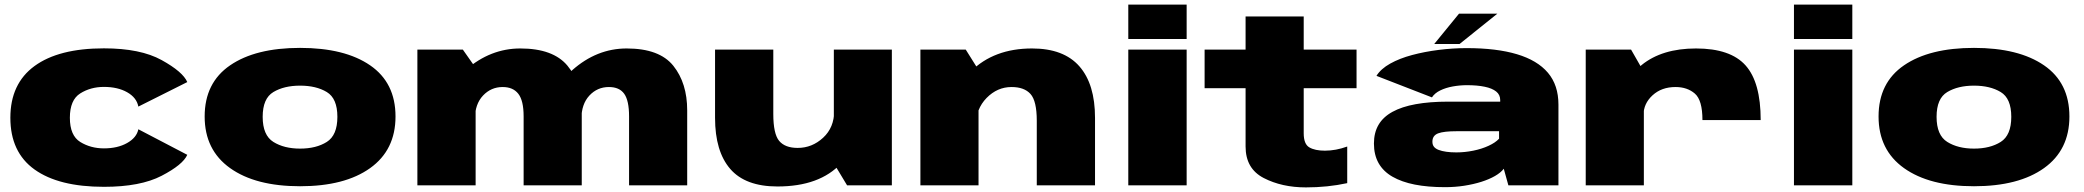

<svg xmlns="http://www.w3.org/2000/svg" viewBox="-20 -805 9052 834"><path d="M431.5 6.5Q590 6.5 682.2 -41.5Q774.5 -89.5 793.5 -132.5L581 -243.5Q573.5 -207 532.2 -183.8Q491 -160.5 431.5 -160.5Q374 -160.5 328.8 -188.2Q283.5 -216 283.5 -293.5Q283.5 -371 328.5 -399.2Q373.5 -427.5 431.5 -427.5Q491.5 -427.5 532.5 -404.2Q573.5 -381 581 -342L793.5 -448.5Q774.5 -493 682.2 -544Q590 -595 431.5 -595Q235 -595 130 -518.2Q25 -441.5 25 -293.5Q25 -144 130 -68.8Q235 6.5 431.5 6.5Z M1283.5 4Q1477.5 4 1587.8 -74.8Q1698 -153.5 1698 -299Q1698 -445.5 1587.8 -521.2Q1477.5 -597 1283.5 -597Q1090 -597 979.5 -521.2Q869 -445.5 869 -299Q869 -153.5 979.5 -74.8Q1090 4 1283.5 4ZM1283.5 -159.5Q1214 -159.5 1167.5 -188.5Q1121 -217.5 1121 -297.5Q1121 -377.5 1167.5 -405.2Q1214 -433 1283.5 -433Q1353.5 -433 1399.5 -405.2Q1445.5 -377.5 1445.5 -297.5Q1445.5 -217.5 1399.5 -188.5Q1353.5 -159.5 1283.5 -159.5Z M1793 0H2046V-510.5L1990.5 -589.5H1793ZM2254.5 0H2507V-325.5Q2507 -445 2444.8 -519.8Q2382.5 -594.5 2240 -594.5Q2110.5 -594.5 2004 -502.2Q1897.5 -410 1897.5 -325L2043 -288.5Q2043 -352.5 2078 -389.8Q2113 -427 2163.5 -427Q2208.5 -427 2231.5 -397.5Q2254.5 -368 2254.5 -299.5ZM2712.5 0H2965V-325.5Q2965 -444 2904.8 -519.2Q2844.5 -594.5 2702 -594.5Q2572 -594.5 2465.5 -500Q2359 -405.5 2359 -325L2505.5 -288.5Q2505.5 -352.5 2540 -389.8Q2574.5 -427 2625 -427Q2670.5 -427 2691.5 -397.5Q2712.5 -368 2712.5 -299.5Z M3659.5 0H3854V-589.5H3602V-95.5ZM3339 -589.5H3086V-293Q3086 -147.5 3152 -71.2Q3218 5 3357 5Q3540.5 5 3633.5 -95.5Q3726.5 -196 3726.5 -267.5L3603.5 -323.5Q3603.5 -251 3555.5 -206.8Q3507.5 -162.5 3445 -162.5Q3390 -162.5 3364.5 -193Q3339 -223.5 3339 -310Z M3978 0H4230.5V-501L4175 -589.5H3978ZM4483.5 0H4736.5V-293Q4736.5 -439.5 4668.5 -517Q4600.5 -594.5 4463 -594.5Q4297 -594.5 4196.8 -494.5Q4096.5 -394.5 4096.5 -322L4219 -259.5Q4219 -332 4265.5 -379.5Q4312 -427 4374 -427Q4429 -427 4456.2 -396.8Q4483.5 -366.5 4483.5 -280.5Z M4881 0H5134.5V-589.5H4881ZM4881 -785V-635.5H5134.5V-785Z M5652.5 9Q5747 9 5832 -9.5V-168.5Q5782.5 -150.5 5735 -150.5Q5692 -150.5 5667.5 -164.8Q5643 -179 5643 -226V-422H5872.5V-589.5H5643V-733.5H5390.5V-589.5H5212.5V-422H5390.5V-168.5Q5390.5 -72.5 5469.2 -31.8Q5548 9 5652.5 9Z M6257 8Q6300 8 6340.2 1.8Q6380.5 -4.5 6414.5 -15.2Q6448.5 -26 6473.8 -40.5Q6499 -55 6512 -72L6532 0H6749.5V-350.5Q6749.5 -435 6703.8 -489Q6658 -543 6569.2 -569.5Q6480.5 -596 6350.5 -596Q6290.5 -596 6229.2 -588.2Q6168 -580.5 6113.8 -566Q6059.5 -551.5 6018.8 -528.8Q5978 -506 5959 -475.5L6200 -382Q6212 -400.5 6236 -412.2Q6260 -424 6290.8 -429.5Q6321.5 -435 6352 -435Q6397 -435 6429.2 -428.2Q6461.5 -421.5 6479 -407.5Q6496.5 -393.5 6496.5 -370.5V-363.5H6270.5Q6190.5 -363.5 6129.8 -352.5Q6069 -341.5 6028.5 -319.2Q5988 -297 5968 -262.8Q5948 -228.5 5948 -181.5Q5948 -132.5 5968.2 -96.5Q5988.5 -60.5 6028.5 -37.5Q6068.5 -14.5 6125.5 -3.2Q6182.5 8 6257 8ZM6306 -143Q6281.5 -143 6262.2 -145.8Q6243 -148.5 6229.2 -153.8Q6215.5 -159 6208.8 -167.5Q6202 -176 6202 -189.5Q6202 -203 6208.2 -212Q6214.5 -221 6227 -225.8Q6239.5 -230.5 6259.8 -232.8Q6280 -235 6307 -235H6491.5V-202.5Q6476 -185.5 6446.2 -171.8Q6416.5 -158 6379.5 -150.5Q6342.5 -143 6306 -143ZM6210 -614H6320L6484 -745.5H6317.5Z M7375 -283.5H7628Q7628 -447.5 7562.2 -521Q7496.5 -594.5 7347 -594.5Q7199.5 -594.5 7111.2 -522.8Q7023 -451 7023 -373L7119 -305Q7119 -355 7158.2 -391Q7197.5 -427 7258 -427Q7309 -427 7342 -398.5Q7375 -370 7375 -283.5ZM6868 0H7120.5V-492.5L7065 -589.5H6868Z M7772.5 0H8026V-589.5H7772.5ZM7772.5 -785V-635.5H8026V-785Z M8554.5 4Q8748.5 4 8858.8 -74.8Q8969 -153.5 8969 -299Q8969 -445.5 8858.8 -521.2Q8748.5 -597 8554.5 -597Q8361 -597 8250.5 -521.2Q8140 -445.5 8140 -299Q8140 -153.5 8250.5 -74.8Q8361 4 8554.5 4ZM8554.5 -159.5Q8485 -159.5 8438.5 -188.5Q8392 -217.5 8392 -297.5Q8392 -377.5 8438.5 -405.2Q8485 -433 8554.5 -433Q8624.5 -433 8670.5 -405.2Q8716.5 -377.5 8716.5 -297.5Q8716.5 -217.5 8670.5 -188.5Q8624.5 -159.5 8554.5 -159.5Z"/></svg>

Font: Anybody Expanded Black
Style: Regular
Weight: 900
Width: 7
Designer: Tyler Finck
Foundry: Etcetera Type Company
Version: Version 1.113;gftools[0.9.25]